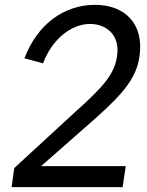

<svg xmlns="http://www.w3.org/2000/svg" viewBox="-20 -774 608 794"><path d="M487 0 500 -87H150L374 -284C496 -392 545 -456 557 -542C576 -675 497 -754 373 -754C243 -754 134 -672 81 -533L158 -512C193 -607 271 -675 353 -675C413 -675 478 -635 464 -542C454 -470 411 -418 292 -312L39 -79L28 0Z"/></svg>

Font: Cheyenne Sans
Style: Italic
Weight: 400
Italic angle: -8.13011°
Designer: The Public Sans project authors (U.S. Web Design System), Libre Franklin designed by Pablo Impallari and Rodrigo Fuenzal
Foundry: The Cheyenne Sans Project Authors
Version: Version 2.007